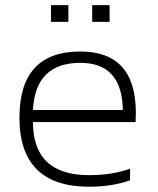

<svg xmlns="http://www.w3.org/2000/svg" viewBox="-20 -708 600 728"><path d="M284.7 -512.7Q495.1 -512.7 495.1 -279.8Q495.1 -263.2 494.1 -245.1H105Q105 -43.9 317.9 -43.9Q405.3 -43.9 473.1 -68.4V-24.4Q405.3 0 317.9 0Q53.7 0 53.7 -262.2Q53.7 -512.7 284.7 -512.7ZM105 -291H445.8Q442.9 -469.7 284.7 -469.7Q113.8 -469.7 105 -291ZM395.5 -688.5V-625H329.6V-688.5ZM239.3 -688.5V-625H173.3V-688.5Z"/></svg>

Font: Voltera Light
Style: Light
Weight: 300
Designer: Bernd Montag
Version: Version 1.301